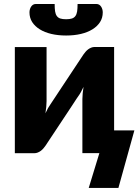

<svg xmlns="http://www.w3.org/2000/svg" viewBox="-20 -748 678 938"><path d="M451 -728.5Q459 -728.5 464.8 -724.8Q470.5 -721 474.2 -715.2Q478 -709.5 480 -702.2Q482 -695 482 -687.5Q482 -661 468.8 -640.2Q455.5 -619.5 431.8 -604.8Q408 -590 375.2 -582.2Q342.5 -574.5 303 -574.5Q263.5 -574.5 230.8 -582.2Q198 -590 174.2 -604.8Q150.5 -619.5 137.2 -640.2Q124 -661 124 -687.5Q124 -695 126 -702.2Q128 -709.5 131.8 -715.2Q135.5 -721 141.2 -724.8Q147 -728.5 155 -728.5H247Q247 -706.5 249.2 -692.2Q251.5 -678 257.8 -669.5Q264 -661 274.8 -657.5Q285.5 -654 303 -654Q320 -654 331 -657.5Q342 -661 348.2 -669.5Q354.5 -678 356.8 -692.2Q359 -706.5 359 -728.5ZM636.5 -111 558.5 170H413.5L465.5 0H382.5V-264Q382.5 -277 384 -292.2Q385.5 -307.5 388 -323.5Q376 -296.5 362.5 -278Q361.5 -277 354.2 -266Q347 -255 335.8 -237.8Q324.5 -220.5 310.2 -199Q296 -177.5 281 -155Q246 -102.5 202.5 -36.5Q198 -30 192.2 -23.2Q186.5 -16.5 179.5 -11.2Q172.5 -6 164.5 -2.8Q156.5 0.5 147.5 0.5H52.5V-518H207.5V-254Q207.5 -241.5 206 -226Q204.5 -210.5 202 -194.5Q214 -221.5 227.5 -240Q228 -241 235.5 -252Q243 -263 254.2 -280.2Q265.5 -297.5 279.8 -319Q294 -340.5 309 -363Q344 -415.5 387.5 -481.5Q392 -488 397.8 -494.8Q403.5 -501.5 410.5 -506.8Q417.5 -512 425.5 -515.2Q433.5 -518.5 442.5 -518.5H537.5V-111Z"/></svg>

Font: Lato 2
Style: Regular
Weight: 900
Designer: Lukasz Dziedzic with Adam Twardoch and Botio Nikoltchev
Foundry: tyPoland Lukasz Dziedzic
Version: Version 2.015; 2015-08-06; http://www.latofonts.com/